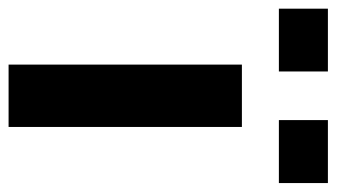

<svg xmlns="http://www.w3.org/2000/svg" viewBox="-236 -580 765 436"><g transform="rotate(90 146.0 -362.5)"><path d="M344.2 -613.8H201.2V-725.1H344.2ZM90.8 -613.8H-51.8V-725.1H90.8ZM216.8 0H75.2V-529.8H216.8Z"/></g></svg>

Font: Aurulent Sans
Style: Bold
Weight: 700
Version: Version 2007.05.04